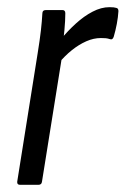

<svg xmlns="http://www.w3.org/2000/svg" viewBox="-20 -515 350 535"><path d="M36 0Q27 0 28 -9L85 -367Q91 -404 94 -430.5Q97 -457 98 -477Q98 -487 108 -487H154Q162 -487 162 -478Q162 -458 159.5 -431Q157 -404 154 -387V-365L97 -9Q96 0 87 0ZM142 -337 150 -406Q169 -429 191.5 -449.5Q214 -470 238 -482.5Q262 -495 285 -495Q292 -495 296.5 -494.5Q301 -494 304 -493Q310 -492 310 -484Q309 -467 305.5 -448.5Q302 -430 297 -413Q294 -403 286 -406Q280 -408 274.5 -408.5Q269 -409 261 -409Q241 -409 220.5 -400Q200 -391 180 -375Q160 -359 142 -337Z"/></svg>

Font: Sofia Sans Condensed
Style: Italic
Weight: 400
Italic angle: -9°
Designer: Botio Nikoltchev, Ani Petrova
Foundry: lettersoup
Version: Version 4.101